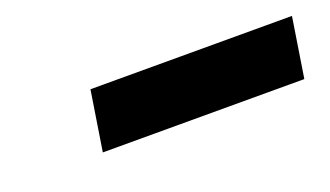

<svg xmlns="http://www.w3.org/2000/svg" viewBox="-29 -755 529 308"><g transform="rotate(-20 235.5 -601.0)"><path d="M111 -550H455L471 -652H127Z"/></g></svg>

Font: Charger Sport
Style: BlkObl
Weight: 900
Designer: Jasper
Foundry: Cannot Into Space Fonts
Version: Version 1.1